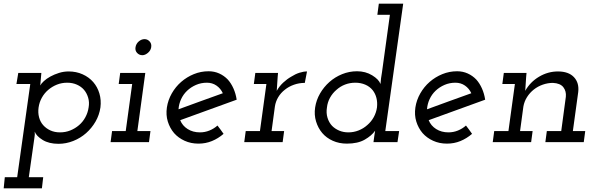

<svg xmlns="http://www.w3.org/2000/svg" viewBox="-21 -770 3217 1040"><path d="M5 190H72L143 -315H68L78 -375H203Q201 -358 200 -341Q199 -324 197 -307Q202 -317 216.5 -330.5Q231 -344 252 -355.5Q273 -367 298.5 -375Q324 -383 351 -383Q392 -383 426.5 -367.5Q461 -352 484 -325.5Q507 -299 517.5 -263.5Q528 -228 523 -188Q517 -147 496.5 -111.5Q476 -76 445.5 -49Q415 -22 376 -6.5Q337 9 296 9Q244 9 210 -12Q176 -33 167 -57Q168 -49 167.5 -40.5Q167 -32 165 -21L135 190H213L206 250H-1ZM459 -188Q464 -216 456.5 -241Q449 -266 434 -283.5Q419 -301 395.5 -311.5Q372 -322 343 -322Q313 -322 287 -311.5Q261 -301 240 -283Q219 -265 205.5 -240.5Q192 -216 188 -188Q184 -160 190.5 -135Q197 -110 213 -92Q229 -74 252 -63.5Q275 -53 304 -53Q334 -53 360 -63.5Q386 -74 407 -92Q428 -110 441.5 -135Q455 -160 459 -188Z M586 -60H660L695 -315H622L630 -375H766L723 -60H794L786 0H578ZM713 -514Q716 -533 730.5 -545.5Q745 -558 762 -558Q778 -558 789.5 -545.5Q801 -533 798 -514Q795 -496 780 -483.5Q765 -471 750 -471Q733 -471 721.5 -483.5Q710 -496 713 -514Z M1261 -230Q1184 -202 1108 -174.5Q1032 -147 955 -119Q967 -89 995.5 -71Q1024 -53 1062 -53Q1089 -53 1113.5 -63Q1138 -73 1157 -90Q1166 -79 1174 -67.5Q1182 -56 1190 -45Q1161 -20 1127 -6Q1093 8 1054 8Q1013 8 979 -7.5Q945 -23 922 -49Q899 -76 888 -111.5Q877 -147 883 -188Q889 -228 909.5 -264Q930 -300 960.5 -326.5Q991 -353 1029 -368.5Q1067 -384 1109 -384Q1140 -384 1166.5 -372Q1193 -360 1213 -339Q1231 -319 1243.5 -291Q1256 -263 1261 -230ZM1100 -322Q1068 -322 1040.5 -310Q1013 -298 992.5 -278.5Q972 -259 960 -233Q948 -207 946 -178Q1007 -200 1066.5 -222Q1126 -244 1186 -265Q1174 -291 1151.5 -306.5Q1129 -322 1100 -322Z M1310 -60H1387L1422 -315H1354L1362 -375H1485L1483 -353Q1481 -332 1480.5 -315.5Q1480 -299 1478 -278Q1492 -303 1513 -322.5Q1534 -342 1557 -355Q1579 -369 1601 -376Q1623 -383 1642 -383L1630 -321Q1599 -321 1571 -311Q1543 -301 1522 -284Q1500 -267 1486 -243.5Q1472 -220 1468 -193L1450 -60H1518L1510 0H1302Z M2006 -30Q2007 -39 2008.5 -46.5Q2010 -54 2011 -62Q1992 -35 1954.5 -13.5Q1917 8 1858 8Q1816 8 1781.5 -7.5Q1747 -23 1724.5 -49.5Q1702 -76 1691 -112Q1680 -148 1686 -188Q1692 -228 1712.5 -263.5Q1733 -299 1763.5 -326Q1794 -353 1832.5 -368.5Q1871 -384 1913 -384Q1959 -384 1995 -362Q2031 -340 2040 -315Q2041 -329 2043 -346Q2045 -363 2048 -378L2091 -690H2023L2031 -750H2163L2066 -60H2141L2132 0H2002ZM1750 -188Q1745 -158 1753 -132Q1761 -106 1778 -88Q1794 -72 1816.5 -62.5Q1839 -53 1866 -53Q1895 -53 1921.5 -63.5Q1948 -74 1969 -93Q1990 -111 2003.5 -135.5Q2017 -160 2021 -188Q2024 -216 2018 -239.5Q2012 -263 1998 -281Q1982 -301 1957.5 -311.5Q1933 -322 1904 -322Q1874 -322 1848 -312Q1822 -302 1801 -283Q1780 -265 1766.5 -240.5Q1753 -216 1750 -188Z M2607 -230Q2530 -202 2454 -174.5Q2378 -147 2301 -119Q2313 -89 2341.5 -71Q2370 -53 2408 -53Q2435 -53 2459.5 -63Q2484 -73 2503 -90Q2512 -79 2520 -67.5Q2528 -56 2536 -45Q2507 -20 2473 -6Q2439 8 2400 8Q2359 8 2325 -7.5Q2291 -23 2268 -49Q2245 -76 2234 -111.5Q2223 -147 2229 -188Q2235 -228 2255.5 -264Q2276 -300 2306.5 -326.5Q2337 -353 2375 -368.5Q2413 -384 2455 -384Q2486 -384 2512.5 -372Q2539 -360 2559 -339Q2577 -319 2589.5 -291Q2602 -263 2607 -230ZM2446 -322Q2414 -322 2386.5 -310Q2359 -298 2338.5 -278.5Q2318 -259 2306 -233Q2294 -207 2292 -178Q2353 -200 2412.5 -222Q2472 -244 2532 -265Q2520 -291 2497.5 -306.5Q2475 -322 2446 -322Z M2941 -60H3019L3044 -246Q3047 -276 3030.5 -297.5Q3014 -319 2974 -321Q2946 -321 2919 -311.5Q2892 -302 2870.5 -285Q2849 -268 2834 -244.5Q2819 -221 2814 -193L2796 -60H2864L2856 0H2648L2656 -60H2733L2768 -315H2700L2708 -375H2831L2829 -353Q2827 -332 2826.5 -315.5Q2826 -299 2824 -278Q2851 -326 2899 -354.5Q2947 -383 3001 -383Q3059 -383 3088 -352Q3117 -321 3111 -271L3082 -60H3149L3141 0H2933Z"/></svg>

Font: Josefin Slab SemiBold
Style: Italic
Weight: 600
Italic angle: -12°
Designer: Santiago Orozco
Foundry: Typemade
Version: Version 2.000